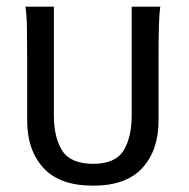

<svg xmlns="http://www.w3.org/2000/svg" viewBox="-20 -555 573 583"><path d="M262.7 8.8Q161.1 8.8 111.8 -45.2Q62.5 -99.1 62.5 -188.5V-375Q62.5 -429.2 61.8 -470.9Q61 -512.7 57.1 -534.7H143.6V-205.1Q143.6 -137.7 168.9 -97.7Q194.3 -57.6 262.7 -57.6Q330.1 -57.6 355 -97.7Q379.9 -137.7 379.9 -205.1V-534.7H466.8Q463.4 -512.7 462.4 -472.4Q461.4 -432.1 461.4 -375V-188.5Q461.4 -99.1 412.4 -45.2Q363.3 8.8 262.7 8.8Z"/></svg>

Font: Harmattan Medium
Style: Regular
Weight: 500
Designer: George W. Nuss III and SIL International
Foundry: SIL International
Version: Version 4.000